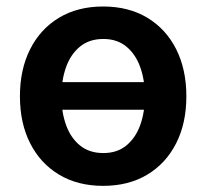

<svg xmlns="http://www.w3.org/2000/svg" viewBox="-20 -573 649 603"><path d="M42.6 -270.6Q42.6 -355.1 74.8 -418.7Q106.9 -482.2 165.5 -517.4Q224.1 -552.6 304 -552.6Q383.9 -552.6 442.5 -517.4Q501.1 -482.2 533.2 -418.7Q565.3 -355.1 565.3 -270.6Q565.3 -186.1 533.2 -122.9Q501.1 -59.7 442.5 -24.5Q383.9 10.7 304 10.7Q224.1 10.7 165.5 -24.5Q106.9 -59.7 74.8 -122.9Q42.6 -186.1 42.6 -270.6ZM435 -271Q435 -321 420.6 -361.7Q406.2 -402.3 377.1 -426.5Q348 -450.6 304.7 -450.6Q260.3 -450.6 231 -426.5Q201.7 -402.3 187.3 -361.7Q172.9 -321 172.9 -271Q172.9 -221.2 187.3 -180.8Q201.7 -140.3 231 -116.3Q260.3 -92.3 304.7 -92.3Q348 -92.3 377.1 -116.3Q406.2 -140.3 420.6 -180.8Q435 -221.2 435 -271ZM123.2 -315H486.2V-228.3H123.2Z"/></svg>

Font: DeltaSans SemiBold
Style: Regular
Weight: 600
Designer: Rasmus Andersson
Foundry: rsms
Version: Version 3.012